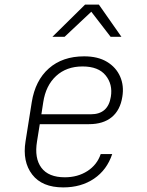

<svg xmlns="http://www.w3.org/2000/svg" viewBox="-20 -805 640 835"><path d="M255 10Q163 10 120 -46Q77 -102 91 -190L118 -360Q133 -455 192.5 -507.5Q252 -560 346 -560Q406 -560 445.5 -536Q485 -512 502.5 -472Q520 -432 512 -384Q503 -326 466 -295.5Q429 -265 367 -265H153L141 -190Q129 -117 160 -75.5Q191 -34 262 -34Q318 -34 360 -61Q402 -88 418 -135H468Q445 -66 389 -28Q333 10 255 10ZM160 -308H375Q450 -308 462 -384Q471 -438 439.5 -477Q408 -516 339 -516Q269 -516 224 -474.5Q179 -433 168 -360ZM208 -645 350 -785H410L508 -645H461L377 -754L261 -645Z"/></svg>

Font: JetBrains Mono Thin
Style: Italic
Weight: 100
Italic angle: -9°
Monospace: yes
Designer: Philipp Nurullin, Konstantin Bulenkov
Foundry: JetBrains
Version: Version 2.305; ttfautohint (v1.8.4.7-5d5b)